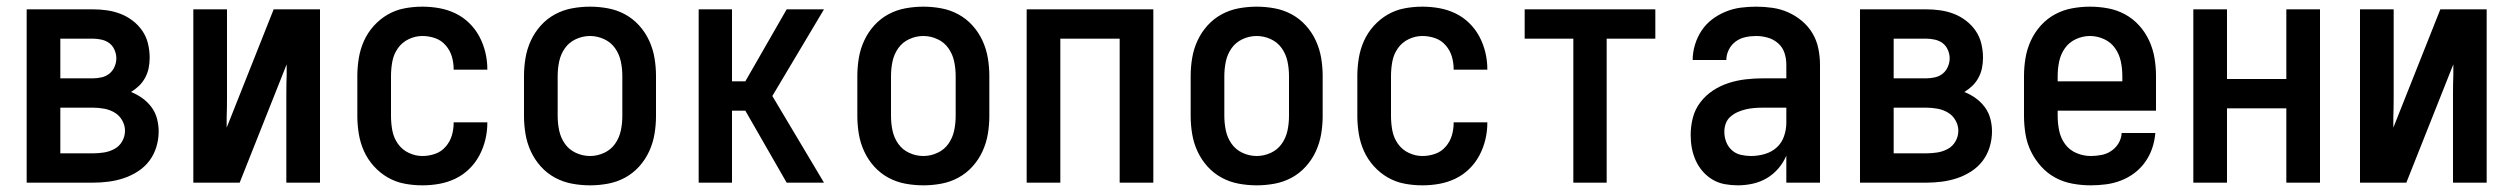

<svg xmlns="http://www.w3.org/2000/svg" viewBox="-20 -548 7540 576"><path d="M60 0V-520H259Q280 -520 301 -517Q322 -514 341.5 -506.5Q361 -499 378 -486Q395 -473 407 -455.5Q419 -438 424 -417Q429 -396 429 -375Q429 -359 426 -344Q423 -329 415.5 -315Q408 -301 397 -290.5Q386 -280 373 -272Q391 -265 407 -253.5Q423 -242 434.5 -226.5Q446 -211 451 -192Q456 -173 456 -154Q456 -130 449 -107Q442 -84 428 -65.5Q414 -47 394 -34Q374 -21 351.5 -13.5Q329 -6 305.5 -3Q282 0 259 0ZM161 -313H259Q272 -313 285 -316Q298 -319 308 -327Q318 -335 323.5 -347.5Q329 -360 329 -373Q329 -386 323.5 -398.5Q318 -411 308 -418.5Q298 -426 285 -429Q272 -432 259 -432H161ZM161 -88H259Q275 -88 291.5 -90.5Q308 -93 323 -101Q338 -109 346.5 -124Q355 -139 355 -156Q355 -172 346.5 -187Q338 -202 323.5 -210.5Q309 -219 292 -222Q275 -225 259 -225H161Z M560 0V-520H661V-312Q661 -283 661 -253.5Q661 -224 660 -195V-165L801 -520H940V0H839V-208Q839 -237 839 -266.5Q839 -296 840 -325V-355L699 0Z M1247 8Q1220 8 1193.5 3Q1167 -2 1143.5 -15.5Q1120 -29 1101.5 -49.5Q1083 -70 1072 -94.5Q1061 -119 1056.5 -146Q1052 -173 1052 -200V-320Q1052 -347 1056.5 -374Q1061 -401 1072 -425.5Q1083 -450 1101.5 -470.5Q1120 -491 1143.5 -504.5Q1167 -518 1193.5 -523Q1220 -528 1247 -528Q1273 -528 1298 -523.5Q1323 -519 1346 -508Q1369 -497 1387.5 -479Q1406 -461 1418 -438.5Q1430 -416 1436 -391Q1442 -366 1442 -341V-339H1341V-340Q1341 -360 1335.5 -378.5Q1330 -397 1317 -412Q1304 -427 1285.5 -433.5Q1267 -440 1247 -440Q1226 -440 1206 -430.5Q1186 -421 1173.5 -403Q1161 -385 1157 -363.5Q1153 -342 1153 -320V-200Q1153 -178 1157 -156.5Q1161 -135 1173.5 -117Q1186 -99 1206 -89.5Q1226 -80 1247 -80Q1267 -80 1285.5 -86.5Q1304 -93 1317 -108Q1330 -123 1335.5 -141.5Q1341 -160 1341 -180V-181H1442V-179Q1442 -154 1436 -129Q1430 -104 1418 -81.5Q1406 -59 1387.5 -41Q1369 -23 1346 -12Q1323 -1 1298 3.5Q1273 8 1247 8Z M1750 8Q1723 8 1696 3Q1669 -2 1645 -15Q1621 -28 1602.5 -48.5Q1584 -69 1572.5 -94Q1561 -119 1556.5 -146Q1552 -173 1552 -200V-320Q1552 -347 1556.5 -374Q1561 -401 1572.5 -426Q1584 -451 1602.5 -471.5Q1621 -492 1645 -505Q1669 -518 1696 -523Q1723 -528 1750 -528Q1777 -528 1804 -523Q1831 -518 1855 -505Q1879 -492 1897.5 -471.5Q1916 -451 1927.5 -426Q1939 -401 1943.5 -374Q1948 -347 1948 -320V-200Q1948 -173 1943.5 -146Q1939 -119 1927.5 -94Q1916 -69 1897.5 -48.5Q1879 -28 1855 -15Q1831 -2 1804 3Q1777 8 1750 8ZM1750 -80Q1772 -80 1792.5 -89.5Q1813 -99 1825.5 -117Q1838 -135 1842.5 -156.5Q1847 -178 1847 -200V-320Q1847 -342 1842.5 -363.5Q1838 -385 1825.5 -403Q1813 -421 1792.5 -430.5Q1772 -440 1750 -440Q1728 -440 1707.5 -430.5Q1687 -421 1674.5 -403Q1662 -385 1657.5 -363.5Q1653 -342 1653 -320V-200Q1653 -178 1657.5 -156.5Q1662 -135 1674.5 -117Q1687 -99 1707.5 -89.5Q1728 -80 1750 -80Z M2076 0V-520H2176V-304H2216L2340 -520H2452L2297 -260L2452 0H2340L2216 -216H2176V0Z M2750 8Q2723 8 2696 3Q2669 -2 2645 -15Q2621 -28 2602.5 -48.5Q2584 -69 2572.5 -94Q2561 -119 2556.5 -146Q2552 -173 2552 -200V-320Q2552 -347 2556.5 -374Q2561 -401 2572.5 -426Q2584 -451 2602.5 -471.5Q2621 -492 2645 -505Q2669 -518 2696 -523Q2723 -528 2750 -528Q2777 -528 2804 -523Q2831 -518 2855 -505Q2879 -492 2897.5 -471.5Q2916 -451 2927.5 -426Q2939 -401 2943.5 -374Q2948 -347 2948 -320V-200Q2948 -173 2943.5 -146Q2939 -119 2927.5 -94Q2916 -69 2897.5 -48.5Q2879 -28 2855 -15Q2831 -2 2804 3Q2777 8 2750 8ZM2750 -80Q2772 -80 2792.5 -89.5Q2813 -99 2825.5 -117Q2838 -135 2842.5 -156.5Q2847 -178 2847 -200V-320Q2847 -342 2842.5 -363.5Q2838 -385 2825.5 -403Q2813 -421 2792.5 -430.5Q2772 -440 2750 -440Q2728 -440 2707.5 -430.5Q2687 -421 2674.5 -403Q2662 -385 2657.5 -363.5Q2653 -342 2653 -320V-200Q2653 -178 2657.5 -156.5Q2662 -135 2674.5 -117Q2687 -99 2707.5 -89.5Q2728 -80 2750 -80Z M3060 0V-520H3440V0H3339V-432H3161V0Z M3750 8Q3723 8 3696 3Q3669 -2 3645 -15Q3621 -28 3602.5 -48.5Q3584 -69 3572.5 -94Q3561 -119 3556.5 -146Q3552 -173 3552 -200V-320Q3552 -347 3556.5 -374Q3561 -401 3572.5 -426Q3584 -451 3602.5 -471.5Q3621 -492 3645 -505Q3669 -518 3696 -523Q3723 -528 3750 -528Q3777 -528 3804 -523Q3831 -518 3855 -505Q3879 -492 3897.5 -471.5Q3916 -451 3927.5 -426Q3939 -401 3943.5 -374Q3948 -347 3948 -320V-200Q3948 -173 3943.5 -146Q3939 -119 3927.5 -94Q3916 -69 3897.5 -48.5Q3879 -28 3855 -15Q3831 -2 3804 3Q3777 8 3750 8ZM3750 -80Q3772 -80 3792.5 -89.5Q3813 -99 3825.5 -117Q3838 -135 3842.5 -156.5Q3847 -178 3847 -200V-320Q3847 -342 3842.5 -363.5Q3838 -385 3825.5 -403Q3813 -421 3792.5 -430.5Q3772 -440 3750 -440Q3728 -440 3707.5 -430.5Q3687 -421 3674.5 -403Q3662 -385 3657.5 -363.5Q3653 -342 3653 -320V-200Q3653 -178 3657.5 -156.5Q3662 -135 3674.5 -117Q3687 -99 3707.5 -89.5Q3728 -80 3750 -80Z M4247 8Q4220 8 4193.5 3Q4167 -2 4143.5 -15.5Q4120 -29 4101.5 -49.5Q4083 -70 4072 -94.5Q4061 -119 4056.5 -146Q4052 -173 4052 -200V-320Q4052 -347 4056.5 -374Q4061 -401 4072 -425.5Q4083 -450 4101.5 -470.5Q4120 -491 4143.5 -504.5Q4167 -518 4193.5 -523Q4220 -528 4247 -528Q4273 -528 4298 -523.5Q4323 -519 4346 -508Q4369 -497 4387.5 -479Q4406 -461 4418 -438.5Q4430 -416 4436 -391Q4442 -366 4442 -341V-339H4341V-340Q4341 -360 4335.5 -378.5Q4330 -397 4317 -412Q4304 -427 4285.5 -433.5Q4267 -440 4247 -440Q4226 -440 4206 -430.5Q4186 -421 4173.5 -403Q4161 -385 4157 -363.5Q4153 -342 4153 -320V-200Q4153 -178 4157 -156.5Q4161 -135 4173.5 -117Q4186 -99 4206 -89.5Q4226 -80 4247 -80Q4267 -80 4285.5 -86.5Q4304 -93 4317 -108Q4330 -123 4335.5 -141.5Q4341 -160 4341 -180V-181H4442V-179Q4442 -154 4436 -129Q4430 -104 4418 -81.5Q4406 -59 4387.5 -41Q4369 -23 4346 -12Q4323 -1 4298 3.5Q4273 8 4247 8Z M4700 0V-432H4554V-520H4946V-432H4800V0Z M5193 8Q5174 8 5154.5 4.5Q5135 1 5118 -9Q5101 -19 5088 -34Q5075 -49 5067 -67Q5059 -85 5055.5 -104Q5052 -123 5052 -143Q5052 -169 5058.5 -194.5Q5065 -220 5081 -241Q5097 -262 5119 -276.5Q5141 -291 5166 -299Q5191 -307 5217 -310Q5243 -313 5269 -313H5339V-354Q5339 -372 5333.5 -389Q5328 -406 5314.5 -418Q5301 -430 5283.5 -435Q5266 -440 5249 -440Q5232 -440 5216 -436.5Q5200 -433 5187 -423.5Q5174 -414 5166.5 -399Q5159 -384 5159 -368H5058Q5058 -391 5065 -414Q5072 -437 5085 -456.5Q5098 -476 5116.5 -490Q5135 -504 5157 -513Q5179 -522 5202 -525Q5225 -528 5249 -528Q5273 -528 5297.5 -524.5Q5322 -521 5344.5 -511Q5367 -501 5386 -485Q5405 -469 5417.5 -448Q5430 -427 5435 -402.5Q5440 -378 5440 -354V0H5339V-81Q5330 -60 5315 -42.5Q5300 -25 5280.5 -13.5Q5261 -2 5238.5 3Q5216 8 5193 8ZM5233 -80Q5254 -80 5274.5 -86Q5295 -92 5310 -105.5Q5325 -119 5332 -139Q5339 -159 5339 -180V-225H5269Q5256 -225 5243 -224Q5230 -223 5217.5 -220Q5205 -217 5193.5 -212Q5182 -207 5172 -198.5Q5162 -190 5157.5 -178Q5153 -166 5153 -153Q5153 -137 5158.5 -122.5Q5164 -108 5175.5 -97.5Q5187 -87 5202.5 -83.5Q5218 -80 5233 -80Z M5560 0V-520H5759Q5780 -520 5801 -517Q5822 -514 5841.5 -506.5Q5861 -499 5878 -486Q5895 -473 5907 -455.5Q5919 -438 5924 -417Q5929 -396 5929 -375Q5929 -359 5926 -344Q5923 -329 5915.5 -315Q5908 -301 5897 -290.5Q5886 -280 5873 -272Q5891 -265 5907 -253.5Q5923 -242 5934.5 -226.5Q5946 -211 5951 -192Q5956 -173 5956 -154Q5956 -130 5949 -107Q5942 -84 5928 -65.5Q5914 -47 5894 -34Q5874 -21 5851.5 -13.5Q5829 -6 5805.5 -3Q5782 0 5759 0ZM5661 -313H5759Q5772 -313 5785 -316Q5798 -319 5808 -327Q5818 -335 5823.5 -347.5Q5829 -360 5829 -373Q5829 -386 5823.5 -398.5Q5818 -411 5808 -418.5Q5798 -426 5785 -429Q5772 -432 5759 -432H5661ZM5661 -88H5759Q5775 -88 5791.5 -90.5Q5808 -93 5823 -101Q5838 -109 5846.5 -124Q5855 -139 5855 -156Q5855 -172 5846.5 -187Q5838 -202 5823.5 -210.5Q5809 -219 5792 -222Q5775 -225 5759 -225H5661Z M6252 8Q6225 8 6197.5 3Q6170 -2 6146 -15Q6122 -28 6103.5 -48.5Q6085 -69 6073 -93.5Q6061 -118 6056.5 -145.5Q6052 -173 6052 -200V-320Q6052 -347 6056.5 -374Q6061 -401 6072.5 -426Q6084 -451 6102.5 -471.5Q6121 -492 6145 -505Q6169 -518 6196 -523Q6223 -528 6250 -528Q6277 -528 6304 -523Q6331 -518 6355 -505Q6379 -492 6397.5 -471.5Q6416 -451 6427.5 -426Q6439 -401 6443.5 -374Q6448 -347 6448 -320V-216H6153V-200Q6153 -178 6157.5 -156Q6162 -134 6175 -116Q6188 -98 6209 -89Q6230 -80 6252 -80Q6268 -80 6284 -83Q6300 -86 6313.5 -95Q6327 -104 6335.5 -118Q6344 -132 6345 -149H6446Q6444 -125 6436.5 -103Q6429 -81 6415.5 -62Q6402 -43 6383.5 -29Q6365 -15 6343 -6.5Q6321 2 6298 5Q6275 8 6252 8ZM6347 -304V-320Q6347 -342 6342.5 -363.5Q6338 -385 6325.5 -403Q6313 -421 6292.5 -430.5Q6272 -440 6250 -440Q6228 -440 6207.5 -430.5Q6187 -421 6174.5 -403Q6162 -385 6157.5 -363.5Q6153 -342 6153 -320V-304Z M6560 0V-520H6661V-311H6839V-520H6940V0H6839V-223H6661V0Z M7060 0V-520H7161V-312Q7161 -283 7161 -253.5Q7161 -224 7160 -195V-165L7301 -520H7440V0H7339V-208Q7339 -237 7339 -266.5Q7339 -296 7340 -325V-355L7199 0Z"/></svg>

Font: Iosevka Custom Semibold
Style: Regular
Weight: 600
Designer: Belleve Invis
Foundry: Belleve Invis
Version: Version 27.0.2; ttfautohint (v1.8.4)